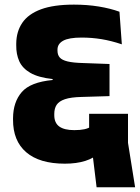

<svg xmlns="http://www.w3.org/2000/svg" viewBox="-20 -670 590 810"><path d="M253.5 20.5Q303 20.5 339.8 8.8Q376.5 -3 397 -24L365 -136.5Q353 -128.5 336 -124.8Q319 -121 293.5 -121Q251.5 -121 230.2 -136.2Q209 -151.5 209 -184V-189.5Q209 -212.5 219 -227.8Q229 -243 254 -251.5Q279 -260 324 -261L442 -264.5V-400L332 -404Q289 -405 265.2 -410.8Q241.5 -416.5 232 -427.5Q222.5 -438.5 222.5 -456.5V-460.5Q222.5 -485 246.5 -498.2Q270.5 -511.5 324.5 -511.5Q367 -511.5 408.2 -504.8Q449.5 -498 494 -483L484 -620.5Q445.5 -634.5 396.8 -642.5Q348 -650.5 292 -650.5Q206.5 -650.5 153 -630.8Q99.5 -611 74.2 -574Q49 -537 48.5 -486V-479Q48 -441.5 61.2 -411.8Q74.5 -382 108.2 -362.5Q142 -343 202 -336.5V-332.5Q108 -323.5 71.8 -281.5Q35.5 -239.5 35 -171.5V-165.5Q34.5 -76 90.5 -27.8Q146.5 20.5 253.5 20.5ZM520 -190H356V-73L365 -65L387.5 120H550L520 -67.5Z"/></svg>

Font: Anek Devanagari ExtraBold
Style: Regular
Weight: 800
Designer: Kailash Malviya (Devanagari) & Yesha Goshar (Latin)
Foundry: Ek Type
Version: Version 1.003